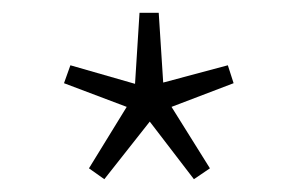

<svg xmlns="http://www.w3.org/2000/svg" viewBox="-20 -804 467 300"><path d="M178 -637 119 -541 143 -524 214 -614 283 -524 308 -541 248 -637 345 -674 336 -702 235 -675 228 -784H198L191 -673L90 -702L80 -674Z"/></svg>

Font: Spoqa Han Sans Neo Thin
Style: Regular
Weight: 100
Designer: [Spoqa Han Sans Neo] Dong-huui Kim  Younghwa Kang  Yujin Lee  [Noto Sans] Ryoko NISHIZUKA  (kana & ideographs); Paul D. 
Foundry: Spoqa (http://www.spoqa-han-sans.com)
Version: Version 1.100;hotconv 1.0.109;makeotfexe 2.5.65596